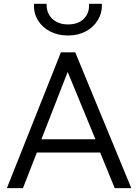

<svg xmlns="http://www.w3.org/2000/svg" viewBox="-20 -970 712 990"><path d="M15.5 0 294 -700H368L657 0H571.5L496.5 -183.5H170L98.5 0ZM193.5 -252H472L329 -599ZM331 -787Q278.5 -787 238 -808Q197.5 -829 175.2 -866Q153 -903 155 -950.5H220.5Q218.5 -903 249.2 -873.5Q280 -844 331 -844Q383 -844 412.5 -873.5Q442 -903 439 -950.5H505.5Q507 -903 484.2 -866Q461.5 -829 421.8 -808Q382 -787 331 -787Z"/></svg>

Font: Geologica Cursive ExtraLight
Style: Regular
Weight: 250
Designer: Sindre Bremnes, Frode Helland
Foundry: Monokrom Skriftforlag AS
Version: Version 1.010;gftools[0.9.28]